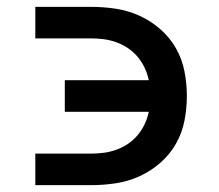

<svg xmlns="http://www.w3.org/2000/svg" viewBox="-20 -540 640 560"><path d="M83 0V-92H246Q265 -92 283.5 -94.5Q302 -97 320 -103.5Q338 -110 354 -121Q370 -132 382 -146.5Q394 -161 402 -178Q410 -195 414 -214H169V-306H414Q410 -325 402 -342Q394 -359 382 -373.5Q370 -388 354 -399Q338 -410 320 -416.5Q302 -423 283.5 -425.5Q265 -428 246 -428H83V-520H246Q282 -520 318 -514.5Q354 -509 387 -494Q420 -479 447.5 -455Q475 -431 493 -399.5Q511 -368 518 -332Q525 -296 525 -260Q525 -224 518 -188Q511 -152 493 -120.5Q475 -89 447.5 -65Q420 -41 387 -26Q354 -11 318 -5.5Q282 0 246 0Z"/></svg>

Font: Iosevka Aile Semibold
Style: Regular
Weight: 600
Designer: Belleve Invis
Foundry: Belleve Invis
Version: Version 31.1.0; ttfautohint (v1.8.4)